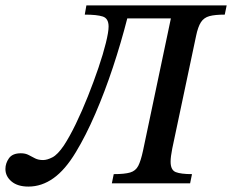

<svg xmlns="http://www.w3.org/2000/svg" viewBox="-66 -677 857 709"><path d="M39 12Q-1 12 -23.5 -7Q-46 -26 -46 -53Q-46 -74 -33 -92.5Q-20 -111 11 -111Q28 -111 40 -104.5Q52 -98 64 -92Q76 -86 93 -86Q108 -86 127.5 -96Q147 -106 170 -140Q191 -172 214 -219.5Q237 -267 258.5 -321Q280 -375 297.5 -426.5Q315 -478 325 -518.5Q335 -559 335 -579Q335 -609 313.5 -616Q292 -623 247 -623L253 -657H771L764 -623Q728 -623 707.5 -617.5Q687 -612 676 -595Q665 -578 658 -544L570 -128Q567 -113 565.5 -101Q564 -89 564 -80Q564 -49 583 -41.5Q602 -34 643 -34L636 0H347L354 -34Q394 -34 414.5 -40Q435 -46 444.5 -64.5Q454 -83 462 -120L565 -609H404Q381 -519 351 -428.5Q321 -338 286 -257Q251 -176 214 -115Q175 -50 131.5 -19Q88 12 39 12Z"/></svg>

Font: STIX Two Text Medium
Style: Italic
Weight: 500
Italic angle: -12°
Designer: Ross Mills, John Hudson & Paul Hanslow, Tiro Typeworks Ltd; with prior portions MicroPress Inc. and Coen Hoffman, Elsevi
Foundry: Tiro Typeworks Ltd
Version: Version 2.13 b171